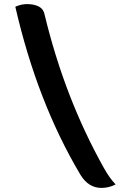

<svg xmlns="http://www.w3.org/2000/svg" viewBox="-20 -784 640 940"><path d="M55 -751Q84 -764 112 -764Q147 -764 170 -752Q193 -740 198 -714Q247 -510 319.5 -322Q392 -134 489 39Q503 64 516.5 83Q530 102 546 119Q513 136 477 136Q413 136 374 72Q162 -284 55 -751Z"/></svg>

Font: Recursive Sn Csl St SmB
Style: Regular
Weight: 600
Version: Version 1.079;hotconv 1.0.112;makeotfexe 2.5.65598; ttfautoh